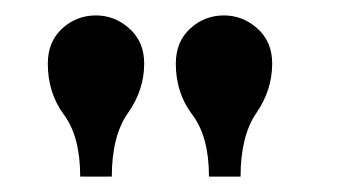

<svg xmlns="http://www.w3.org/2000/svg" viewBox="-20 -812 456 249"><path d="M333 -729.5Q333 -695.3 312.5 -665.5Q292 -635.7 292 -583H251Q251 -634.8 229.5 -663.1Q208 -691.4 208 -729.5Q208 -757.8 226.6 -774.9Q245.1 -792 270.5 -792Q294.9 -792 314 -774.9Q333 -757.8 333 -729.5ZM167 -729.5Q167 -695.3 146 -665.5Q125 -635.7 125 -583H84Q84 -634.8 63 -663.1Q42 -691.4 42 -729.5Q42 -757.8 60.5 -774.9Q79.1 -792 104.5 -792Q128.9 -792 147.9 -774.9Q167 -757.8 167 -729.5Z"/></svg>

Font: okolaks
Style: Bold
Weight: 600
Width: 8
Version: Version 000.6.0